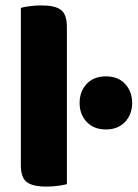

<svg xmlns="http://www.w3.org/2000/svg" viewBox="-20 -681 508 709"><path d="M151 8Q101 8 79 -8.5Q57 -25 57 -72V-652Q68 -655 88.5 -658Q109 -661 133 -661Q183 -661 205 -644.5Q227 -628 227 -581V-1Q216 2 195.5 5Q175 8 151 8ZM274 -301Q274 -343 300 -371Q326 -399 371 -399Q416 -399 442 -371Q468 -343 468 -301Q468 -259 442 -231Q416 -203 371 -203Q326 -203 300 -231Q274 -259 274 -301Z"/></svg>

Font: Baloo Bhaina 2 ExtraBold
Style: Regular
Weight: 800
Designer: Yesha Goshar, Manish Minz, Shuchita Grover and Ek Type
Foundry: Ek Type
Version: Version 1.640;hotconv 1.0.111;makeotfexe 2.5.65597; ttfautoh